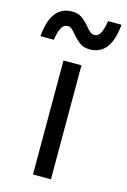

<svg xmlns="http://www.w3.org/2000/svg" viewBox="-171 -830 585 887"><g transform="rotate(15 122.0 -387.0)"><path d="M80 -545H166V0H80ZM61 -774Q89 -774 107 -761.5Q125 -749 145 -726Q157 -711 166 -703.5Q175 -696 186 -696Q205 -696 215.5 -715.5Q226 -735 232 -774H296Q284 -626 183 -626Q155 -626 137 -638.5Q119 -651 99 -674Q87 -689 78 -696.5Q69 -704 58 -704Q39 -704 28.5 -684.5Q18 -665 12 -626H-52Q-40 -774 61 -774Z"/></g></svg>

Font: Application
Style: Regular
Weight: 400
Designer: Wei Huang
Foundry: Wei Huang
Version: Version 0.012